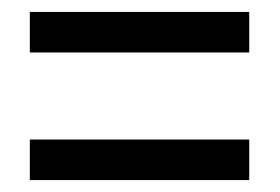

<svg xmlns="http://www.w3.org/2000/svg" viewBox="-20 -579 469 322"><path d="M30 -491V-559H398V-491ZM30 -277V-345H398V-277Z"/></svg>

Font: Noto Sans Malayalam UI ExtraCondensed
Style: Regular
Weight: 400
Width: 2
Designer: Jelle Bosma - Monotype Design Team
Foundry: Monotype Imaging Inc.
Version: Version 2.104; ttfautohint (v1.8.4.7-5d5b)